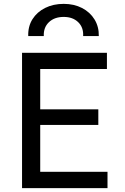

<svg xmlns="http://www.w3.org/2000/svg" viewBox="-20 -973 645 993"><path d="M94 0V-700H533V-616H188V-407.5H488.5V-327H188V-84.5H536V0ZM126 -786.5Q124.5 -836.5 148 -873.8Q171.5 -911 213.5 -932Q255.5 -953 309.5 -953Q363 -953 404.5 -931.5Q446 -910 469 -872.2Q492 -834.5 491 -786.5H410Q412.5 -831 384.5 -858.2Q356.5 -885.5 309.5 -885.5Q261.5 -885.5 233 -858.2Q204.5 -831 206.5 -786.5Z"/></svg>

Font: Geologica Cursive Light
Style: Regular
Weight: 300
Designer: Sindre Bremnes, Frode Helland
Foundry: Monokrom Skriftforlag AS
Version: Version 1.010;gftools[0.9.28]